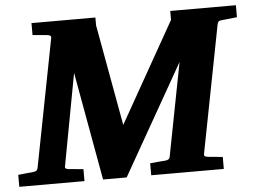

<svg xmlns="http://www.w3.org/2000/svg" viewBox="-63 -733 1057 795"><g transform="rotate(-5 465.5 -335.5)"><path d="M877 -613.8Q870.1 -612.8 867.4 -609.9Q864.7 -606.9 862.8 -600.1L759.8 -69.8Q758.3 -61 763.2 -58.6Q768.1 -56.2 777.8 -55.2Q786.6 -54.7 796.4 -53.7Q804.7 -52.7 814.9 -51.8Q825.2 -50.8 835.9 -49.8V0H534.2V-49.8Q545.4 -50.8 556.2 -51.8Q566.9 -52.7 575.7 -53.7Q585.9 -54.7 595.2 -55.2Q603.5 -55.2 609.6 -58.6Q615.7 -62 617.2 -70.8L691.9 -457L432.1 0H334L252.9 -450.2L182.1 -69.8Q179.7 -61.5 184.3 -58.8Q189 -56.2 195.8 -55.2Q205.1 -54.7 214.8 -53.7Q223.1 -52.7 234.1 -51.8Q245.1 -50.8 256.8 -49.8V0H-14.2V-49.8Q-3.9 -50.8 5.9 -51.8Q15.6 -52.7 23.9 -53.7Q33.2 -54.7 42 -55.2Q52.7 -56.2 59.1 -58.6Q65.4 -61 67.9 -70.8L170.9 -601.1Q172.4 -609.9 167.5 -612.5Q162.6 -615.2 152.8 -616.2Q143.6 -616.7 134.3 -617.7Q126 -618.7 115.7 -619.4Q105.5 -620.1 95.2 -621.1V-670.9H360.8V-638.2L437 -217.8L671.9 -633.8V-670.9H944.8V-621.1Z"/></g></svg>

Font: Charis SIL CyrE
Style: Bold Italic
Weight: 700
Italic angle: -11°
Foundry: SIL International
Version: Version 5.000